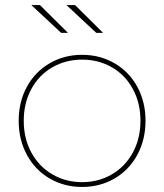

<svg xmlns="http://www.w3.org/2000/svg" viewBox="-20 -737 650 760"><path d="M305 3Q234 3 176.5 -30.5Q119 -64 86.5 -124Q54 -184 54 -259Q54 -334 86.5 -393.5Q119 -453 176.5 -486.5Q234 -520 305 -520Q376 -520 433.5 -486.5Q491 -453 523.5 -393.5Q556 -334 556 -259Q556 -184 523.5 -124Q491 -64 433.5 -30.5Q376 3 305 3ZM305 -16Q370 -16 423 -47Q476 -78 506 -133.5Q536 -189 536 -259Q536 -329 506 -384.5Q476 -440 423 -470.5Q370 -501 305 -501Q240 -501 187 -470.5Q134 -440 104 -384.5Q74 -329 74 -259Q74 -189 104 -133.5Q134 -78 187 -47Q240 -16 305 -16ZM243 -717H277L388 -607H361ZM104 -717H138L249 -607H222Z"/></svg>

Font: Montserrat
Style: Regular
Weight: 400
Designer: Julieta Ulanovsky
Foundry: Julieta Ulanovsky
Version: Version 8.000